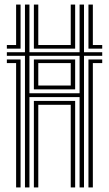

<svg xmlns="http://www.w3.org/2000/svg" viewBox="-20 -820 477 840"><path d="M89.2 0V-575.8H10V-591.5H89.2V-800H108.8V-591.5H328.2V-800H347.5V-591.5H427.2V-575.8H347.5V0H328.2V-395.2H108.8V0ZM10 -607.2V-623H50.5V-800H70V-607.2ZM128.2 -607.2V-800H147.5V-623H289.5V-800H308.8V-607.2ZM367 -607.2V-800H386.2V-623H427.2V-607.2ZM108.8 -412H328.2V-575.8H108.8ZM50.5 0V-544H10V-559.8H70V0ZM367 0V-559.8H427.2V-544H386.2V0ZM128.2 -429V-559.8H308.8V-429ZM147.5 -445.8H289.5V-544H147.5ZM128.2 0V-378.5H308.8V0H289.5V-361.5H147.5V0Z"/></svg>

Font: Big Shoulders Inline Text SemiBold
Style: Regular
Weight: 600
Designer: Patric King
Foundry: XO Type Co
Version: Version 1.000